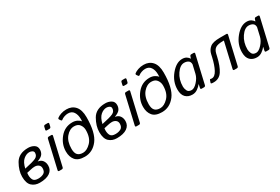

<svg xmlns="http://www.w3.org/2000/svg" viewBox="72 -1767 4095 2813"><g transform="rotate(-30 2120.0 -360.5)"><path d="M35.2 -197.3Q35.2 -300.8 98.6 -410.9Q162.1 -521 320.3 -521Q375.5 -521 418.5 -494.9Q461.4 -468.8 461.4 -414.1Q461.4 -372.1 439.7 -338.9Q418 -305.7 345.7 -278.3V-277.3Q396.5 -271 422.9 -235.6Q449.2 -200.2 449.2 -148.9Q449.2 -75.2 389.2 -33.4Q329.1 8.3 217.8 8.3Q138.7 8.3 86.9 -38.8Q35.2 -85.9 35.2 -197.3ZM126 -174.3Q126 -121.1 146.5 -88.1Q167 -55.2 230.5 -55.2Q282.2 -55.2 320.3 -76.4Q358.4 -97.7 358.4 -157.2Q358.4 -193.4 332.5 -214.1Q306.6 -234.9 267.6 -234.9Q237.3 -234.9 199.2 -225.8Q161.1 -216.8 128.9 -210Q126 -191.4 126 -174.3ZM134.8 -277.8Q278.8 -307.6 327.1 -331.1Q375.5 -354.5 375.5 -408.2Q375.5 -431.6 353.5 -444.6Q331.5 -457.5 304.2 -457.5Q253.9 -457.5 205.6 -416.7Q157.2 -376 134.8 -277.8Z M550.3 0Q528.3 0 533.2 -22L641.6 -490.7Q646.5 -512.7 668.5 -512.7H710.4Q732.4 -512.7 727.5 -490.7L619.1 -22Q614.3 0 592.3 0ZM689.9 -605.5Q668 -605.5 673.3 -627.4L683.1 -669.4Q688 -691.4 710 -691.4H752Q773.9 -691.4 769 -669.4L759.3 -627.4Q753.9 -605.5 731.9 -605.5Z M775.4 -196.3Q775.4 -319.3 857.7 -420.2Q939.9 -521 1069.3 -521Q1115.2 -521 1150.6 -502.7Q1186 -484.4 1200.7 -462.4H1202.6Q1203.6 -479 1203.6 -502Q1203.6 -572.8 1173.1 -619.1Q1142.6 -665.5 1079.6 -665.5Q1047.9 -665.5 1015.6 -654.1Q983.4 -642.6 967.8 -628.9Q951.2 -614.3 940.4 -629.9L925.8 -650.9Q913.6 -668 928.7 -680.2Q952.1 -699.2 995.1 -714.1Q1038.1 -729 1088.9 -729Q1180.7 -729 1235.1 -667.7Q1289.6 -606.4 1289.6 -482.4Q1289.6 -221.2 1201.4 -106.4Q1113.3 8.3 980.5 8.3Q870.1 8.3 822.8 -48.6Q775.4 -105.5 775.4 -196.3ZM866.2 -189Q866.2 -118.7 896 -86.9Q925.8 -55.2 986.8 -55.2Q1053.2 -55.2 1119.9 -124.3Q1186.5 -193.4 1186.5 -323.7Q1186.5 -376 1156.5 -416.7Q1126.5 -457.5 1063 -457.5Q986.8 -457.5 926.5 -386.2Q866.2 -314.9 866.2 -189Z M1341.3 -197.3Q1341.3 -300.8 1404.8 -410.9Q1468.3 -521 1626.5 -521Q1681.6 -521 1724.6 -494.9Q1767.6 -468.8 1767.6 -414.1Q1767.6 -372.1 1745.8 -338.9Q1724.1 -305.7 1651.9 -278.3V-277.3Q1702.6 -271 1729 -235.6Q1755.4 -200.2 1755.4 -148.9Q1755.4 -75.2 1695.3 -33.4Q1635.3 8.3 1523.9 8.3Q1444.8 8.3 1393.1 -38.8Q1341.3 -85.9 1341.3 -197.3ZM1432.1 -174.3Q1432.1 -121.1 1452.6 -88.1Q1473.1 -55.2 1536.6 -55.2Q1588.4 -55.2 1626.5 -76.4Q1664.6 -97.7 1664.6 -157.2Q1664.6 -193.4 1638.7 -214.1Q1612.8 -234.9 1573.7 -234.9Q1543.5 -234.9 1505.4 -225.8Q1467.3 -216.8 1435.1 -210Q1432.1 -191.4 1432.1 -174.3ZM1440.9 -277.8Q1585 -307.6 1633.3 -331.1Q1681.6 -354.5 1681.6 -408.2Q1681.6 -431.6 1659.7 -444.6Q1637.7 -457.5 1610.4 -457.5Q1560.1 -457.5 1511.7 -416.7Q1463.4 -376 1440.9 -277.8Z M1856.4 0Q1834.5 0 1839.4 -22L1947.8 -490.7Q1952.6 -512.7 1974.6 -512.7H2016.6Q2038.6 -512.7 2033.7 -490.7L1925.3 -22Q1920.4 0 1898.4 0ZM1996.1 -605.5Q1974.1 -605.5 1979.5 -627.4L1989.3 -669.4Q1994.1 -691.4 2016.1 -691.4H2058.1Q2080.1 -691.4 2075.2 -669.4L2065.4 -627.4Q2060.1 -605.5 2038.1 -605.5Z M2081.5 -196.3Q2081.5 -319.3 2163.8 -420.2Q2246.1 -521 2375.5 -521Q2421.4 -521 2456.8 -502.7Q2492.2 -484.4 2506.8 -462.4H2508.8Q2509.8 -479 2509.8 -502Q2509.8 -572.8 2479.2 -619.1Q2448.7 -665.5 2385.7 -665.5Q2354 -665.5 2321.8 -654.1Q2289.6 -642.6 2273.9 -628.9Q2257.3 -614.3 2246.6 -629.9L2231.9 -650.9Q2219.7 -668 2234.9 -680.2Q2258.3 -699.2 2301.3 -714.1Q2344.2 -729 2395 -729Q2486.8 -729 2541.3 -667.7Q2595.7 -606.4 2595.7 -482.4Q2595.7 -221.2 2507.6 -106.4Q2419.4 8.3 2286.6 8.3Q2176.3 8.3 2128.9 -48.6Q2081.5 -105.5 2081.5 -196.3ZM2172.4 -189Q2172.4 -118.7 2202.1 -86.9Q2231.9 -55.2 2293 -55.2Q2359.4 -55.2 2426 -124.3Q2492.7 -193.4 2492.7 -323.7Q2492.7 -376 2462.6 -416.7Q2432.6 -457.5 2369.1 -457.5Q2293 -457.5 2232.7 -386.2Q2172.4 -314.9 2172.4 -189Z M2644.5 -165.5Q2644.5 -299.8 2735.6 -410.4Q2826.7 -521 2926.8 -521Q2970.7 -521 2999 -502.7Q3027.3 -484.4 3041 -460H3042L3052.2 -490.7Q3059.6 -512.7 3076.2 -512.7H3117.2Q3139.2 -512.7 3134.3 -490.7L3025.9 -22Q3021 0 2999 0H2959.5Q2938 0 2942.4 -22L2954.6 -80.6H2953.6Q2929.7 -48.8 2889.9 -20.3Q2850.1 8.3 2801.3 8.3Q2730.5 8.3 2687.5 -34.4Q2644.5 -77.1 2644.5 -165.5ZM2735.4 -162.1Q2735.4 -129.9 2752.7 -92.5Q2770 -55.2 2823.7 -55.2Q2867.7 -55.2 2920.9 -113.3Q2974.1 -171.4 2988.8 -234.4L3021.5 -376Q3021.5 -419.9 2993.4 -438.7Q2965.3 -457.5 2923.8 -457.5Q2855.5 -457.5 2795.4 -369.9Q2735.4 -282.2 2735.4 -162.1Z M3119.6 3.9Q3110.8 0 3114.7 -10.7L3128.9 -51.3Q3132.3 -61 3143.1 -58.1Q3153.8 -55.2 3163.6 -55.2Q3216.3 -55.2 3255.9 -130.1Q3295.4 -205.1 3321.8 -322.3L3332 -368.2Q3346.7 -433.6 3395.3 -473.1Q3443.8 -512.7 3563.5 -512.7H3671.9Q3693.8 -512.7 3689 -490.7L3580.6 -22Q3575.7 0 3553.7 0H3511.7Q3489.7 0 3494.6 -22L3593.3 -448.2H3575.7Q3490.7 -448.2 3452.4 -423.8Q3414.1 -399.4 3399.9 -337.4L3390.6 -296.4Q3357.4 -149.4 3305.9 -70.6Q3254.4 8.3 3159.7 8.3Q3128.9 8.3 3119.6 3.9Z M3735.8 -165.5Q3735.8 -299.8 3826.9 -410.4Q3918 -521 4018.1 -521Q4062 -521 4090.3 -502.7Q4118.7 -484.4 4132.3 -460H4133.3L4143.6 -490.7Q4150.9 -512.7 4167.5 -512.7H4208.5Q4230.5 -512.7 4225.6 -490.7L4117.2 -22Q4112.3 0 4090.3 0H4050.8Q4029.3 0 4033.7 -22L4045.9 -80.6H4044.9Q4021 -48.8 3981.2 -20.3Q3941.4 8.3 3892.6 8.3Q3821.8 8.3 3778.8 -34.4Q3735.8 -77.1 3735.8 -165.5ZM3826.7 -162.1Q3826.7 -129.9 3844 -92.5Q3861.3 -55.2 3915 -55.2Q3959 -55.2 4012.2 -113.3Q4065.4 -171.4 4080.1 -234.4L4112.8 -376Q4112.8 -419.9 4084.7 -438.7Q4056.6 -457.5 4015.1 -457.5Q3946.8 -457.5 3886.7 -369.9Q3826.7 -282.2 3826.7 -162.1Z"/></g></svg>

Font: Istok
Style: Italic
Weight: 500
Italic angle: -13°
Designer: Andrey V. Panov
Foundry: Andrey V. Panov
Version: Version 1.0.3